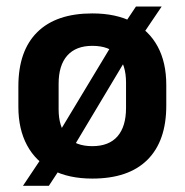

<svg xmlns="http://www.w3.org/2000/svg" viewBox="-20 -546 578 601"><path d="M269 13Q195.5 13 143.8 -13.8Q92 -40.5 64.8 -91Q37.5 -141.5 37.5 -211.5V-276Q37.5 -387 96.8 -445.5Q156 -504 269 -504Q343 -504 394.8 -477.2Q446.5 -450.5 473.5 -400.5Q500.5 -350.5 500.5 -280V-215.5Q500.5 -104.5 441.5 -45.8Q382.5 13 269 13ZM52 35.5 123.5 -71.5 151.5 -109 345 -430 363.5 -462.5 405.5 -525.5H486L417 -423.5L390 -386.5L198.5 -66.5L179 -34.5L133 35.5ZM269 -88.5Q321 -88.5 347.8 -119.2Q374.5 -150 374.5 -208V-287.5Q374.5 -342.5 348.5 -372.5Q322.5 -402.5 269 -402.5Q217.5 -402.5 190.5 -372Q163.5 -341.5 163.5 -284V-204Q163.5 -149 189.8 -118.8Q216 -88.5 269 -88.5Z"/></svg>

Font: Anek Gujarati Medium SemiBold
Style: Regular
Weight: 600
Version: Version 1.003